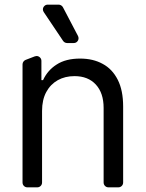

<svg xmlns="http://www.w3.org/2000/svg" viewBox="-20 -804 625 824"><path d="M76.7 -21V-527.3Q76.7 -534.1 80.3 -539.2Q83.8 -544.4 89.8 -546.9L129.3 -562.1Q134.2 -563.6 136.7 -563.6Q145.2 -563.6 151.5 -557.5Q157.7 -551.5 157.7 -542.6V-460.2H164.8Q184.3 -502.5 223 -527Q262.1 -552.6 323.9 -552.6Q379.6 -552.6 420.8 -529.8Q462 -507.8 485.4 -461.6Q508.5 -416.2 508.5 -346.6V-21Q508.5 -12.1 502.5 -6Q496.4 0 487.6 0H445.3Q436.8 0 430.8 -6Q424.7 -12.1 424.7 -21V-340.9Q424.7 -404.8 391.3 -441.1Q358 -477.3 299.7 -477.3Q259.2 -477.3 228 -459.9Q196.4 -442.1 178.6 -409.1Q160.5 -375.7 160.5 -328.1V-21Q160.5 -12.1 154.5 -6Q148.4 0 139.6 0H97.3Q88.8 0 82.7 -6Q76.7 -12.1 76.7 -21ZM267.8 -619.3H296.5Q305.4 -619.3 311.3 -625.5Q317.1 -631.7 317.1 -639.9Q317.1 -645.2 314.6 -649.9L250 -773.1Q247.2 -778.1 242.2 -781.1Q237.2 -784.1 231.5 -784.1H185Q176.1 -784.1 170.1 -777.9Q164.1 -771.7 164.1 -763.5Q164.1 -757.5 168 -751.8L250.7 -628.6Q253.6 -624.3 258.2 -621.8Q262.8 -619.3 267.8 -619.3Z"/></svg>

Font: DeltaSans
Style: Regular
Weight: 400
Designer: Rasmus Andersson
Foundry: rsms
Version: Version 3.012